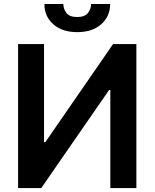

<svg xmlns="http://www.w3.org/2000/svg" viewBox="-20 -950 781 970"><path d="M71.4 -727.3V0H188.6L531.2 -495.4H537.3V0H669V-727.3H551.1L208.8 -231.5H202.4V-727.3ZM440.3 -929.7H536.6Q536.2 -867.5 491.5 -827.6Q446.7 -787.6 370 -787.6Q294 -787.6 249.1 -827.6Q204.2 -867.5 204.5 -929.7H300.1Q300.1 -904.1 315.9 -884.1Q331.7 -864 370 -864Q407.7 -864 423.8 -883.9Q440 -903.8 440.3 -929.7Z"/></svg>

Font: Inter UI Semi Bold
Style: Regular
Weight: 600
Designer: Rasmus Andersson
Foundry: rsms
Version: 3.2;8d6f07862